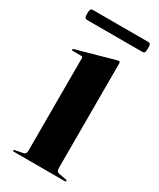

<svg xmlns="http://www.w3.org/2000/svg" viewBox="-150 -605 542 656"><g transform="rotate(30 121.5 -277.0)"><path d="M183.5 -442V-27.5Q183.5 -14 195.5 -12L223 -7Q228 -6.5 228 -3Q228 0 224 0H22.5Q18.5 0 18.5 -3Q18.5 -5.5 23.5 -6.5L52 -12Q64 -14 64 -27V-392.5Q64 -399 57.5 -399H25Q20.5 -399 20.5 -402.5Q20.5 -404.5 24.5 -406L168 -446Q175 -448 178 -448Q183.5 -448 183.5 -442ZM3.5 -534.5Q3.5 -546.5 5.8 -550.5Q8 -554.5 15 -554.5H231.5Q238.5 -554.5 240.8 -551Q243 -547.5 243 -535Q243 -523 240.8 -519Q238.5 -515 231.5 -515H15Q8 -515 5.8 -519Q3.5 -523 3.5 -534.5Z"/></g></svg>

Font: Fraunces 144pt S000 SemiBold
Style: Regular
Weight: 600
Version: Version 1.000; ttfautohint (v1.8.3)